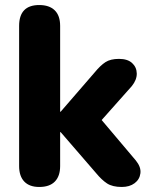

<svg xmlns="http://www.w3.org/2000/svg" viewBox="-20 -734 608 763"><path d="M136 9Q97 9 76.5 -12.5Q56 -34 56 -74V-631Q56 -714 136 -714Q176 -714 197.5 -693Q219 -672 219 -631V-290H221L356 -446Q379 -474 399 -487Q419 -500 453 -500Q487 -500 505 -483.5Q523 -467 523.5 -442Q524 -417 504 -392L384 -257L520 -96Q541 -70 538 -45.5Q535 -21 515 -6Q495 9 464 9Q427 9 405.5 -5Q384 -19 361 -47L221 -209H219V-74Q219 -34 198 -12.5Q177 9 136 9Z"/></svg>

Font: Chiron GoRound TC EB
Style: Regular
Weight: 700
Designer: Ryoko NISHIZUKA 西塚涼子 (kana, bopomofo & ideographs); Paul D. Hunt (Latin, Greek & Cyrillic); Sandoll Communications 산돌커뮤니
Foundry: Adobe
Version: Version 1.000;hotconv 1.1.1;makeotfexe 2.6.0